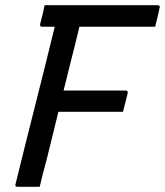

<svg xmlns="http://www.w3.org/2000/svg" viewBox="-20 -720 636 740"><path d="M133 0H48Q36 0 40 -11Q77 -162 115.5 -313.5Q154 -465 191 -617H143Q132 -617 135 -628Q140 -647 144 -664Q148 -681 152 -700H587Q593 -700 595 -696.5Q597 -693 595 -689Q591 -670 587 -653Q583 -636 578 -617H286Q282 -599 277.5 -581.5Q273 -564 269 -547Q258 -504 247 -459.5Q236 -415 225 -371H464Q475 -371 472 -360Q467 -341 463 -324.5Q459 -308 454 -289H205Q193 -239 181 -191Q169 -143 158 -98Q151 -74 145 -49.5Q139 -25 133 0Z"/></svg>

Font: Recursive Sn Lnr St
Style: Italic
Weight: 400
Italic angle: -15°
Version: Version 1.079;hotconv 1.0.112;makeotfexe 2.5.65598; ttfautoh